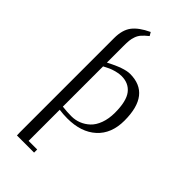

<svg xmlns="http://www.w3.org/2000/svg" viewBox="-308 -797 1165 1165"><g transform="rotate(45 274.5 -215.0)"><path d="M104 267.1V-541Q104 -610.4 134.5 -650.9Q165 -691.4 234.9 -724.1L248 -702.1Q223.1 -682.1 209.2 -666.3Q195.3 -650.4 188.5 -630.6Q181.6 -610.8 179.9 -593Q178.2 -575.2 178.2 -542V-404.8Q275.9 -456.1 326.2 -456.1Q502.9 -456.1 502.9 -231Q502.9 -119.6 434.6 -57.4Q366.2 4.9 248 4.9Q211.9 4.9 178.2 0V267.1H252V293.9H105ZM178.2 -26.9Q216.8 -22 256.8 -22Q289.1 -22 318.8 -33.7Q348.6 -45.4 373.5 -68.6Q398.4 -91.8 413.3 -132.1Q428.2 -172.4 428.2 -224.1Q428.2 -323.2 394.5 -366.7Q360.8 -410.2 298.8 -410.2Q276.4 -410.2 252 -403.3Q227.5 -396.5 214.1 -390.1Q200.7 -383.8 178.2 -372.1Z"/></g></svg>

Font: Dehuti Alt
Style: Book
Weight: 400
Version: Version 1.2